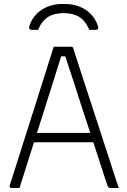

<svg xmlns="http://www.w3.org/2000/svg" viewBox="-20 -945 640 965"><path d="M135 -277H406Q414 -277 422 -277Q430 -277 437 -277L459 -287L470 -230H146Q143 -230 140.5 -231.5Q138 -233 136.5 -235.5Q135 -238 135 -241ZM78 0Q69 0 59.5 0Q50 0 40 0Q34 0 31.5 -2Q29 -4 28.5 -7.5Q28 -11 29 -14Q45 -64 61 -113.5Q77 -163 92.5 -213Q108 -263 124 -312.5Q140 -362 155.5 -411.5Q171 -461 187 -511Q203 -561 218.5 -610.5Q234 -660 250 -710Q272 -710 297 -710Q322 -710 338 -710Q342 -710 344 -708.5Q346 -707 347.5 -705Q349 -703 349 -699Q375 -619 401 -539Q427 -459 453 -379.5Q479 -300 505 -220Q531 -140 557 -60Q562 -45 567 -30Q572 -15 577 0Q566 0 555.5 0Q545 0 537 0Q531 0 528 -1.5Q525 -3 523 -7Q521 -11 518 -18Q503 -63 482 -128.5Q461 -194 436.5 -268.5Q412 -343 387.5 -418.5Q363 -494 341.5 -560.5Q320 -627 304 -674L320 -662H275L291 -673Q276 -626 257 -565Q238 -504 215.5 -433.5Q193 -363 169.5 -288.5Q146 -214 122.5 -140.5Q99 -67 78 0ZM171 -795Q163 -795 155.5 -795Q148 -795 140 -795Q130 -795 127.5 -801Q125 -807 129 -818Q140 -851 164 -875Q188 -899 220.5 -912Q253 -925 293 -925H307Q346 -925 379 -912Q412 -899 435.5 -875Q459 -851 471 -818Q475 -807 472.5 -801Q470 -795 460 -795Q452 -795 444.5 -795Q437 -795 429 -795Q409 -841 378 -860Q347 -879 300 -879Q253 -879 222 -860Q191 -841 171 -795Z"/></svg>

Font: Recursive Monospace Light
Style: Regular
Weight: 300
Version: Version 1.047